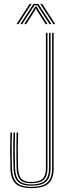

<svg xmlns="http://www.w3.org/2000/svg" viewBox="-20 -970 364 995"><path d="M142 5Q85.5 5 60.5 -19Q35.5 -43 34 -98Q32.5 -150.5 32.5 -190.5Q32.5 -230.5 34 -283H42Q41 -248 40.6 -219.4Q40.2 -190.8 40.6 -162.1Q41 -133.5 42 -98Q43.5 -46.2 66.8 -23.9Q90 -1.5 142 -1.5Q200 -1.5 225 -23.9Q250 -46.2 250 -98V-800H258V-98Q258 -43 231 -19Q204 5 142 5ZM142 -7.8Q94.5 -7.8 73 -28.8Q51.5 -49.8 50 -98Q49 -132 48.6 -161.2Q48.2 -190.5 48.6 -219.8Q49 -249 50 -283H58Q56.5 -231.2 56.5 -191Q56.5 -150.8 58 -99Q59.5 -52.2 79.6 -33.2Q99.8 -14.2 142 -14.2Q191.2 -14.2 212.6 -33.8Q234 -53.2 234 -98V-800H242V-98Q242 -49.8 218.9 -28.8Q195.8 -7.8 142 -7.8ZM142 -20.5Q99.8 -20.5 83.4 -39.9Q67 -59.2 66 -98.5Q65.2 -136.8 65 -163.1Q64.8 -189.5 65.1 -216.4Q65.5 -243.2 66 -283H74Q72.8 -239.8 72.5 -210.5Q72.2 -181.2 72.8 -156Q73.2 -130.8 74 -99Q75 -59.2 91.1 -43.1Q107.2 -27 142 -27Q182.8 -27 200.4 -43.5Q218 -60 218 -98V-800H226V-98Q226 -56.5 206.5 -38.5Q187 -20.5 142 -20.5ZM65.5 -845 133.5 -950H143.5L75.5 -845ZM85.5 -845 153.5 -950H178.5L246.5 -845H236.5L183 -927.5L173 -942.5H159L148.8 -927.5L95.5 -845ZM105.5 -845 155.2 -922.8 162 -935.8H170L177 -922.8L226.5 -845H216.5L169.8 -918.2L167 -926H165L162.2 -918.2L115.5 -845ZM256.5 -845 188.5 -950H198.5L266.5 -845Z"/></svg>

Font: Big Shoulders Inline Text Thin
Style: Regular
Weight: 100
Designer: Patric King
Foundry: XO Type Co
Version: Version 2.002